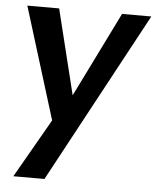

<svg xmlns="http://www.w3.org/2000/svg" viewBox="-53 -526 676 830"><g transform="rotate(5 285.0 -111.0)"><path d="M32 -481 182 4 36 259H171L570 -481H443L261 -112L170 -481Z"/></g></svg>

Font: Cantarell
Style: BoldOblique
Weight: 700
Italic angle: -8°
Designer: Dave Crossland
Version: Version 0.024